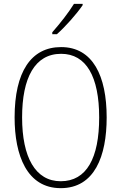

<svg xmlns="http://www.w3.org/2000/svg" viewBox="-20 -969 631 999"><path d="M410 -942V-949H365C335 -901 295 -850 252 -801V-791H276C319 -829 378 -895 410 -942ZM535 -358C535 -574 463 -724 298 -724C141 -724 56 -594 56 -358C56 -161 120 10 296 10C472 10 535 -156 535 -358ZM95 -358C95 -564 161 -689 298 -689C429 -689 496 -570 496 -358C496 -147 431 -26 296 -26C164 -26 95 -151 95 -358Z"/></svg>

Font: Noto Sans Gurmukhi Condensed ExtraLight
Style: Regular
Weight: 200
Width: 3
Designer: Jelle Bosma - Monotype Design Team
Foundry: Monotype Imaging Inc.
Version: Version 2.004